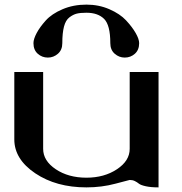

<svg xmlns="http://www.w3.org/2000/svg" viewBox="-20 -812 790 832"><path d="M250 -625Q250 -595.7 231 -579.1Q211.9 -562.5 187.5 -562.5Q162.1 -562.5 143.6 -579.1Q125 -595.7 125 -625Q125 -642.6 138.7 -668.5Q152.3 -694.3 178.2 -723.1Q204.1 -752 251 -772Q297.9 -792 354.5 -792Q408.2 -792 454.1 -772Q500 -752 526.4 -723.6Q552.7 -695.3 567.9 -668.9Q583 -642.6 583 -625Q583 -595.7 564.5 -579.1Q545.9 -562.5 520.5 -562.5Q496.1 -562.5 477.1 -579.1Q458 -595.7 458 -625Q458 -703.1 431.2 -730Q404.3 -756.8 354.5 -756.8Q328.1 -756.8 312.5 -752.9Q296.9 -749 280.8 -736.8Q264.6 -724.6 257.3 -696.8Q250 -668.9 250 -625ZM667 0Q633.8 0 611.8 -4.9Q589.8 -9.8 582 -16.1Q574.2 -22.5 564.5 -27.3Q554.7 -32.2 542 -32.2Q540 -32.2 480.5 -16.1Q420.9 0 354.5 0Q223.6 0 132.8 -61Q42 -122.1 42 -208V-500H167V-167Q167 -115.2 221.7 -78.6Q276.4 -42 354.5 -42Q431.6 -42 486.8 -78.6Q542 -115.2 542 -167V-500H667Z"/></svg>

Font: okolaks
Style: Bold
Weight: 600
Width: 8
Version: Version 000.6.0